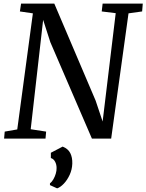

<svg xmlns="http://www.w3.org/2000/svg" viewBox="-20 -763 806 1057"><path d="M2.5 0 6 -38.5 75 -50.5 161 -689.5 89.5 -700 96 -743H279L506.5 -209L545 -94L617 -690.5L540 -700L545 -743H766L762.5 -700L687.5 -689.5L592 0H486L257 -531L217.5 -653.5L149 -51.5L234 -38.5L230.5 0ZM255 256V246.5Q265.5 238.5 273.8 224.2Q282 210 287 193.2Q292 176.5 291.5 161.5Q291.5 142.5 283.2 127Q275 111.5 260 107V78L325 44Q355 56 367 80Q379 104 378 137.5Q377 170 363.8 199Q350.5 228 331.5 248Q312.5 268 294.5 274Z"/></svg>

Font: Merriweather 24pt
Style: Italic
Weight: 400
Italic angle: -7.8°
Designer: Eben Sorkin
Foundry: Eben Sorkin
Version: Version 2.101